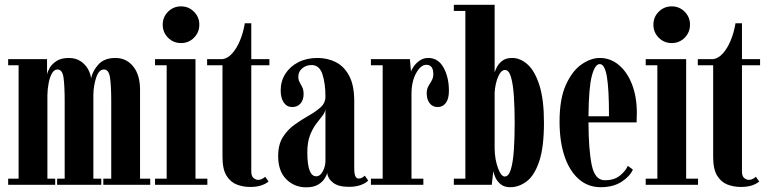

<svg xmlns="http://www.w3.org/2000/svg" viewBox="-20 -770 3198 800"><path d="M14 0V-25.5H57.5V-498H14V-523.5H176V-459.5Q178 -471.5 187.5 -487.8Q197 -504 216.2 -516.2Q235.5 -528.5 266.5 -528.5Q295.5 -528.5 315.8 -515Q336 -501.5 346.8 -481.8Q357.5 -462 359.5 -443.5Q365.5 -474 390 -501.2Q414.5 -528.5 461 -528.5Q506.5 -528.5 535 -493.2Q563.5 -458 563.5 -396V-25.5H606V0H410.5V-25.5H443.5V-346Q443.5 -412 438.5 -446.2Q433.5 -480.5 413 -480.5Q392.5 -480.5 381.2 -448Q370 -415.5 369 -376.5V-25.5H402V0H218V-25.5H249.5V-346Q249.5 -412 244.8 -446.2Q240 -480.5 219.5 -480.5Q206 -480.5 196.8 -464.8Q187.5 -449 182.8 -424.5Q178 -400 177.5 -374V-25.5H210V0Z M734.5 -590.5Q702.5 -590.5 680.2 -612.8Q658 -635 658 -667.5Q658 -699 680.2 -721.2Q702.5 -743.5 734.5 -743.5Q766 -743.5 788.2 -721.2Q810.5 -699 810.5 -667.5Q810.5 -635 788.2 -612.8Q766 -590.5 734.5 -590.5ZM626 0V-25.5H674.5V-498H626V-523.5H794.5V-25.5H844V0Z M1021.5 9Q993 9 966.8 -1Q940.5 -11 923.8 -38Q907 -65 907 -116V-498H843V-523.5H907Q929 -526.5 948 -548Q967 -569.5 980.5 -602.5Q994 -635.5 1000 -673H1027V-523.5H1102.5V-498H1027V-55.5Q1027 -35.5 1036.8 -28Q1046.5 -20.5 1055.5 -20.5Q1064.5 -20.5 1072.8 -25Q1081 -29.5 1085 -33.5L1099 -13.5Q1086 -3 1067.2 3Q1048.5 9 1021.5 9Z M1255.5 10.5Q1206.5 10.5 1172.8 -23.2Q1139 -57 1139 -119.5Q1139 -168 1158.8 -199Q1178.5 -230 1208 -251Q1237.5 -272 1266.8 -288.5Q1296 -305 1316 -323Q1336 -341 1336 -367.5Q1336 -422 1323.5 -460.5Q1311 -499 1278 -499Q1255.5 -499 1239.2 -485.2Q1223 -471.5 1223 -450.5Q1223 -437 1228.5 -427.2Q1234 -417.5 1239.5 -406.5Q1245 -395.5 1245 -378Q1245 -353.5 1232.2 -338.8Q1219.5 -324 1197.5 -324Q1175.5 -324 1162.5 -342.5Q1149.5 -361 1149.5 -393.5Q1149.5 -432 1169.2 -462.8Q1189 -493.5 1223.5 -511Q1258 -528.5 1303 -528.5Q1345 -528.5 1379.8 -510.8Q1414.5 -493 1435.2 -453.5Q1456 -414 1456 -349V-69Q1456 -45 1460.8 -35.5Q1465.5 -26 1475 -26Q1483 -26 1489.8 -30.2Q1496.5 -34.5 1500 -38L1514 -18Q1507.5 -9 1486 -0.2Q1464.5 8.5 1433.5 8.5Q1390.5 8.5 1368.2 -8.5Q1346 -25.5 1343.5 -49.5Q1341.5 -40.5 1332.5 -26Q1323.5 -11.5 1305 -0.5Q1286.5 10.5 1255.5 10.5ZM1297.5 -35.5Q1314.5 -35.5 1325.2 -56.5Q1336 -77.5 1336 -99V-315.5Q1334.5 -301 1322.8 -286.8Q1311 -272.5 1296.8 -253.2Q1282.5 -234 1271.5 -205.8Q1260.5 -177.5 1260.5 -135Q1260.5 -35.5 1297.5 -35.5Z M1525.5 0V-25.5H1574.5V-498H1525.5V-523.5H1688L1692.5 -471Q1694 -479 1703.5 -492.8Q1713 -506.5 1728.5 -517.5Q1744 -528.5 1764.5 -528.5Q1806 -528.5 1828.2 -488.2Q1850.5 -448 1850.5 -391.5Q1850.5 -358.5 1837.8 -341.2Q1825 -324 1803.5 -324Q1782.5 -324 1770.2 -339.8Q1758 -355.5 1758 -381.5Q1758 -398.5 1765 -410.8Q1772 -423 1778.8 -434.5Q1785.5 -446 1785.5 -461Q1785.5 -500 1756.5 -500Q1733 -500 1713.8 -465.2Q1694.5 -430.5 1694.5 -377V-25.5H1744V0Z M2106 10Q2081 10 2066 -2.5Q2051 -15 2043.8 -31.2Q2036.5 -47.5 2035.5 -57.5L2029 0H1871V-25.5H1919V-724.5H1871V-750H2041V-468Q2042.5 -474 2049.5 -488.8Q2056.5 -503.5 2071.8 -516Q2087 -528.5 2114 -528.5Q2148.5 -528.5 2178.8 -501Q2209 -473.5 2227.8 -414Q2246.5 -354.5 2246.5 -259Q2246.5 -156.5 2226.8 -97.8Q2207 -39 2174.8 -14.5Q2142.5 10 2106 10ZM2083 -34.5Q2099.5 -34.5 2108.5 -64Q2117.5 -93.5 2121 -144Q2124.5 -194.5 2124.5 -257.5Q2124.5 -318 2121.2 -368.2Q2118 -418.5 2109.2 -448.5Q2100.5 -478.5 2084 -478.5Q2067.5 -478.5 2055.5 -450.2Q2043.5 -422 2041 -384.5V-149.5Q2042 -104.5 2055 -69.5Q2068 -34.5 2083 -34.5Z M2482.5 10Q2430 10 2391.5 -23.8Q2353 -57.5 2332.2 -119Q2311.5 -180.5 2311.5 -263.5Q2311.5 -358.5 2338 -416.8Q2364.5 -475 2403.2 -501.8Q2442 -528.5 2479 -528.5Q2523.5 -528.5 2558.5 -499.2Q2593.5 -470 2613.5 -418.2Q2633.5 -366.5 2633.5 -299.5Q2633.5 -279.5 2632.5 -260H2432Q2432.5 -143.5 2445.8 -81.2Q2459 -19 2500 -19Q2539.5 -19 2563 -38.2Q2586.5 -57.5 2596 -79L2617 -63.5Q2605 -35.5 2570.2 -12.8Q2535.5 10 2482.5 10ZM2479 -503Q2459 -503 2446 -454Q2433 -405 2432 -285.5H2517.5Q2517.5 -400.5 2508.5 -451.8Q2499.5 -503 2479 -503Z M2779 -590.5Q2747 -590.5 2724.8 -612.8Q2702.5 -635 2702.5 -667.5Q2702.5 -699 2724.8 -721.2Q2747 -743.5 2779 -743.5Q2810.5 -743.5 2832.8 -721.2Q2855 -699 2855 -667.5Q2855 -635 2832.8 -612.8Q2810.5 -590.5 2779 -590.5ZM2670.5 0V-25.5H2719V-498H2670.5V-523.5H2839V-25.5H2888.5V0Z M3066 9Q3037.5 9 3011.2 -1Q2985 -11 2968.2 -38Q2951.5 -65 2951.5 -116V-498H2887.5V-523.5H2951.5Q2973.5 -526.5 2992.5 -548Q3011.5 -569.5 3025 -602.5Q3038.5 -635.5 3044.5 -673H3071.5V-523.5H3147V-498H3071.5V-55.5Q3071.5 -35.5 3081.2 -28Q3091 -20.5 3100 -20.5Q3109 -20.5 3117.2 -25Q3125.5 -29.5 3129.5 -33.5L3143.5 -13.5Q3130.5 -3 3111.8 3Q3093 9 3066 9Z"/></svg>

Font: Imbue 50pt
Style: Bold
Weight: 700
Designer: Tyler Finck
Foundry: Etcetera Type Company
Version: Version 1.102; ttfautohint (v1.8.3)